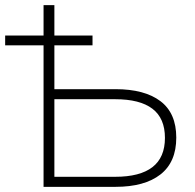

<svg xmlns="http://www.w3.org/2000/svg" viewBox="-20 -725 758 745"><path d="M149 0V-549H0V-587H149V-705H191V-587H339V-549H191V-379H428Q541 -379 602.5 -332.5Q664 -286 664 -191Q664 -96 602.5 -48Q541 0 428 0ZM191 -39H427Q523 -39 571.5 -76.5Q620 -114 620 -190Q620 -266 571.5 -303Q523 -340 427 -340H191Z"/></svg>

Font: Mulish ExtraLight
Style: Regular
Weight: 200
Designer: Vernon Adams
Foundry: Vernon Adams
Version: Version 3.603